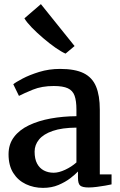

<svg xmlns="http://www.w3.org/2000/svg" viewBox="-20 -901 584 932"><path d="M189 11Q144 11 105.8 -7Q67.5 -25 44.5 -61.2Q21.5 -97.5 21.5 -152Q21.5 -201 48 -236Q74.5 -271 120.8 -293Q167 -315 226.2 -325.8Q285.5 -336.5 351 -337V-369Q351 -411.5 342 -436.5Q333 -461.5 309.2 -472.5Q285.5 -483.5 241 -483.5Q183 -483.5 139.5 -465.8Q96 -448 72 -435.5L44.5 -492Q55.5 -501.5 89 -519.2Q122.5 -537 170.2 -551.8Q218 -566.5 271.5 -566.5Q344 -566.5 386 -545.8Q428 -525 446.2 -481.2Q464.5 -437.5 464.5 -368V-54.5H521.5V-6Q510.5 -3.5 491 0Q471.5 3.5 449.8 6.2Q428 9 410 9Q381 9 369.8 0.2Q358.5 -8.5 358.5 -38.5V-68.5Q346 -55 321.8 -36.2Q297.5 -17.5 264 -3.2Q230.5 11 189 11ZM240.5 -62.5Q265.5 -62.5 296.5 -77Q327.5 -91.5 351 -112.5V-281.5Q281 -281 236 -265.5Q191 -250 169.5 -223.8Q148 -197.5 148 -165Q148 -129.5 160 -107Q172 -84.5 193 -73.5Q214 -62.5 240.5 -62.5ZM297.5 -641Q278 -649.5 249.2 -669.5Q220.5 -689.5 189.8 -715.8Q159 -742 134.2 -767.5Q109.5 -793 98.5 -812L178.5 -881L342 -677.5L298.5 -641Z"/></svg>

Font: Merriweather 20pt SemiBold
Style: Regular
Weight: 600
Version: Version 2.100